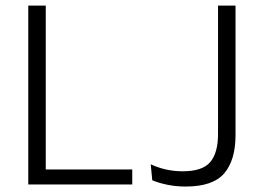

<svg xmlns="http://www.w3.org/2000/svg" viewBox="-20 -659 938 686"><path d="M143.5 0H81V-639H143.5ZM113.5 -53.5H452.5V0H113.5ZM643.5 7.5Q610.5 7.5 579.8 1.5Q549 -4.5 524 -15L518.5 -72Q545.5 -59.5 574.2 -53.2Q603 -47 632.5 -47Q703.5 -47 731.2 -80Q759 -113 759 -180V-639H821.5V-176.5Q821.5 -86.5 781 -39.5Q740.5 7.5 643.5 7.5Z"/></svg>

Font: Anek Latin Medium Light
Style: Regular
Weight: 300
Version: Version 1.003